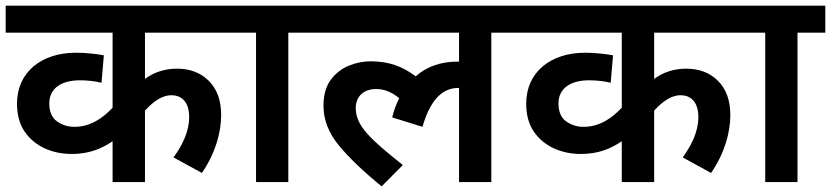

<svg xmlns="http://www.w3.org/2000/svg" viewBox="-20 -642 2930 677"><path d="M814 -622.1H0V-526.9H377V-262.2C342.3 -225.6 299.3 -194.8 242.2 -194.8C219.2 -194.8 199.2 -201.2 181.2 -213.9C163.1 -226.6 153.8 -248 153.8 -277.8C153.8 -328.6 193.8 -358.9 262.2 -358.9C287.1 -358.9 318.4 -355.5 337.9 -350.1L346.2 -446.8C335.9 -449.2 321.8 -451.2 302.7 -453.1C283.7 -455.1 265.1 -456.1 248 -456.1C125 -456.1 40 -386.7 40 -276.9C40 -237.3 48.8 -204.6 66.4 -178.7C101.6 -126 164.1 -99.1 232.9 -99.1C293.9 -99.1 337.4 -117.2 377 -144V0H491.2V-252C519 -282.7 550.8 -306.2 584 -306.2C621.1 -306.2 647 -282.2 647 -229C647 -178.2 623 -129.9 591.8 -86.9L691.9 -32.2C740.2 -102.5 759.8 -175.8 759.8 -236.8C759.8 -288.1 745.1 -328.1 716.3 -356.9C687.5 -385.7 649.9 -399.9 604 -399.9C561.5 -399.9 523.9 -387.7 491.2 -363.8V-526.9H814Z M1094.7 -526.9V-622.1H799.8V-526.9H882.8V0H996.6V-526.9Z M1598.6 -526.9V-424.8H1598.1H1597.7H1597.2H1596.7H1594.2H1593.8C1534.7 -424.8 1485.4 -407.7 1445.8 -373C1397.5 -408.7 1350.6 -425.8 1286.6 -425.8C1261.2 -425.8 1235.8 -420.9 1210.4 -410.6C1185.1 -400.4 1163.6 -383.8 1146.5 -360.8C1129.4 -337.9 1120.6 -307.1 1120.6 -269C1120.6 -219.7 1138.7 -173.3 1174.3 -129.9C1210 -86.4 1260.3 -38.1 1325.7 15.1L1400.4 -60.1C1285.2 -151.9 1234.4 -198.2 1234.4 -261.2C1234.4 -299.8 1259.8 -328.1 1306.6 -328.1C1338.4 -328.1 1363.8 -314.9 1387.7 -295.9C1377.4 -275.4 1369.1 -252.9 1362.8 -228L1469.7 -194.8C1501.5 -306.2 1551.8 -332 1596.7 -332H1598.6V0H1712.4V-526.9H1810.5V-622.1H1080.6V-526.9Z M2609.4 -622.1H1795.4V-526.9H2172.4V-262.2C2137.7 -225.6 2094.7 -194.8 2037.6 -194.8C2014.6 -194.8 1994.6 -201.2 1976.6 -213.9C1958.5 -226.6 1949.2 -248 1949.2 -277.8C1949.2 -328.6 1989.3 -358.9 2057.6 -358.9C2082.5 -358.9 2113.8 -355.5 2133.3 -350.1L2141.6 -446.8C2131.3 -449.2 2117.2 -451.2 2098.1 -453.1C2079.1 -455.1 2060.5 -456.1 2043.5 -456.1C1920.4 -456.1 1835.4 -386.7 1835.4 -276.9C1835.4 -237.3 1844.2 -204.6 1861.8 -178.7C1897 -126 1959.5 -99.1 2028.3 -99.1C2089.4 -99.1 2132.8 -117.2 2172.4 -144V0H2286.6V-252C2314.5 -282.7 2346.2 -306.2 2379.4 -306.2C2416.5 -306.2 2442.4 -282.2 2442.4 -229C2442.4 -178.2 2418.5 -129.9 2387.2 -86.9L2487.3 -32.2C2535.6 -102.5 2555.2 -175.8 2555.2 -236.8C2555.2 -288.1 2540.5 -328.1 2511.7 -356.9C2482.9 -385.7 2445.3 -399.9 2399.4 -399.9C2356.9 -399.9 2319.3 -387.7 2286.6 -363.8V-526.9H2609.4Z M2890.1 -526.9V-622.1H2595.2V-526.9H2678.2V0H2792V-526.9Z"/></svg>

Font: Noto Reveo Sans
Style: Regular
Weight: 600
Designer: Monotype Design Team
Foundry: Monotype Imaging Inc.
Version: Version 2.007